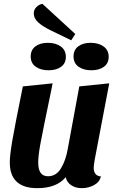

<svg xmlns="http://www.w3.org/2000/svg" viewBox="-20 -960 609 1000"><path d="M468 -85Q468 -66 477.5 -54Q487 -42 506 -41Q498 -11 469 4.5Q440 20 406 20Q375 20 352 5.5Q329 -9 322 -37Q275 20 174 20Q103 20 67 -13.5Q31 -47 31 -114Q31 -151 44 -227Q57 -303 99 -510L254 -526Q250 -507 249 -500Q202 -274 190.5 -211.5Q179 -149 179 -113Q179 -42 230 -42Q273 -42 298 -84Q323 -126 333 -185L393 -510L549 -526L473 -127Q468 -97 468 -85ZM351 -750 248 -800Q206 -820 181 -841.5Q156 -863 156 -891Q156 -909 169.5 -923Q183 -937 201 -940L372 -783ZM323 -664Q323 -630 298 -612Q273 -594 233 -594Q192 -594 166 -612.5Q140 -631 140 -666Q140 -700 164.5 -718.5Q189 -737 229 -737Q270 -737 296.5 -718Q323 -699 323 -664ZM546 -664Q546 -630 521 -612Q496 -594 456 -594Q415 -594 389 -612.5Q363 -631 363 -666Q363 -700 387.5 -718.5Q412 -737 452 -737Q493 -737 519.5 -718Q546 -699 546 -664Z"/></svg>

Font: Sansita
Style: Bold Italic
Weight: 700
Italic angle: -11°
Designer: Pablo Cosgaya
Foundry: Omnibus-Type
Version: Version 1.006